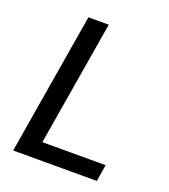

<svg xmlns="http://www.w3.org/2000/svg" viewBox="-122 -739 727 827"><g transform="rotate(20 241.5 -325.0)"><path d="M33.3 0 141.7 -650H235L139.2 -76.7H429.2L416.7 0Z"/></g></svg>

Font: Familjen Grotesk
Style: Italic
Weight: 400
Italic angle: -9.46201°
Designer: Anders Wikstroem, Jonas Baeckman, Matilda Gysing, Kristian Moeller
Foundry: Familjen STHLM AB
Version: Version 2.000